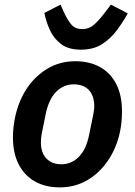

<svg xmlns="http://www.w3.org/2000/svg" viewBox="-20 -799 584 831"><path d="M239 12Q177 12 131.5 -13.5Q86 -39 61 -87.5Q36 -136 36 -205Q36 -228 38.5 -249Q41 -270 45 -290Q60 -362 96.5 -416.5Q133 -471 186.5 -502.5Q240 -534 306 -534Q367 -534 412.5 -509Q458 -484 483 -435.5Q508 -387 508 -317Q508 -295 506 -273.5Q504 -252 500 -232Q486 -162 449 -106.5Q412 -51 358.5 -19.5Q305 12 239 12ZM245 -88Q290 -88 322 -121Q354 -154 366 -217L384 -305Q385 -312 386.5 -321Q388 -330 388 -340Q388 -368 378 -389.5Q368 -411 348 -422.5Q328 -434 299 -434Q255 -434 223 -401.5Q191 -369 178 -306L160 -217Q159 -211 158 -202Q157 -193 157 -182Q157 -154 167 -133Q177 -112 197 -100Q217 -88 245 -88ZM330 -584Q276 -584 244 -608.5Q212 -633 195.5 -670Q179 -707 172 -743L242 -779L257 -745Q273 -711 289.5 -692Q306 -673 337 -673Q364 -673 385.5 -691Q407 -709 435 -746L460 -779L533 -741Q512 -703 485 -667Q458 -631 421 -607.5Q384 -584 330 -584Z"/></svg>

Font: IBM Plex Sans SemiBold
Style: Italic
Weight: 600
Italic angle: -11.31°
Designer: Mike Abbink, Paul van der Laan, Pieter van Rosmalen
Foundry: Bold Monday
Version: Version 3.201